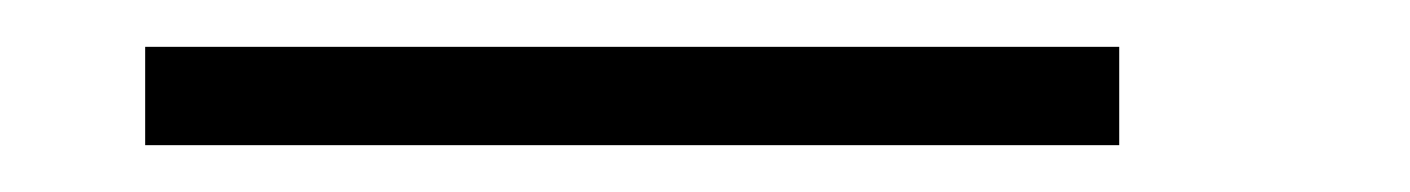

<svg xmlns="http://www.w3.org/2000/svg" viewBox="-20 -812 602 82"><path d="M42 -792H458V-750H42Z"/></svg>

Font: wanta
Style: Medium
Weight: 500
Version: Version 0.91